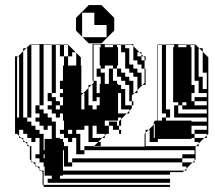

<svg xmlns="http://www.w3.org/2000/svg" viewBox="-20 -725 845 753"><path d="M391 -550V-540H423V-550ZM679 -550V-540H711V-550ZM743 -520V-536H731V-520ZM455 -536H443V-520H455ZM743 -504V-520H731V-504ZM519 -504H535V-512L527 -520H519ZM743 -488V-504H731V-488ZM743 -472V-488H731V-472ZM743 -456V-472H731V-456ZM743 -440V-456H731V-440ZM743 -424V-440H731V-424ZM791 -376V-440H775V-522L761 -536H759V-424H775V-376ZM743 -424H731V-408H743ZM371 -396H375V-424H347V-408H359V-360H371ZM455 -344V-360H443V-344ZM455 -328V-344H443V-328ZM311 -328V-344H299V-328ZM455 -312V-328H443V-312ZM311 -312V-328H299V-312ZM743 -312H791V-328H743V-344H791V-360H759V-408H731V-392H743V-360H731V-328H743ZM711 -312V-324H695V-312ZM455 -312H443V-296H455ZM311 -312H299V-296H311ZM215 -296V-312H199V-296ZM791 -280V-296H695V-312H679V-280ZM55 -264V-280H47V-264ZM55 -248H47V-264H55ZM55 -232H47V-248H55ZM151 -264H167V-248H151ZM583 -184H587V-240L583 -236ZM791 -216V-232H731V-216ZM55 -232V-216H47V-232ZM455 -200H447V-216H423V-232H407V-248H439V-232H447V-216H455ZM135 -184H119V-168H135ZM231 -120V-136H227V-120ZM231 -104V-120H227V-104ZM151 -104H155V-120H151ZM231 -88V-104H227V-88ZM743 -88H735L743 -96V-104H695V-120H743V-136H311V-152H349L347 -150H547V-200L551 -204V-216H563L551 -204V-152H749L747 -150V-100L743 -96ZM231 -88H227V-72H231ZM151 -456H135V-504H151ZM55 -472V-488H47V-472ZM55 -456V-472H47V-456ZM247 -504V-468H279V-518L277 -520H263V-504ZM151 -408H135V-456H151ZM55 -440V-456H47V-440ZM359 -440V-456H347V-440ZM551 -440H547V-456H535V-472H519V-488H503V-544L497 -550H471V-552H503V-544L527 -520H535V-512L543 -504H551V-488H547V-500L543 -504H535V-488H547V-456H551ZM359 -440H347V-424H359ZM55 -424V-440H47V-424ZM551 -424H547V-440H551ZM55 -408V-424H47V-408ZM551 -408H547V-424H551ZM55 -392V-408H47V-392ZM551 -392H539L547 -400V-408H551ZM151 -360H135V-408H151ZM55 -376V-392H47V-376ZM55 -360V-376H47V-360ZM55 -344V-360H47V-344ZM151 -360V-312H135V-360ZM55 -328V-344H47V-328ZM55 -312V-328H47V-312ZM503 -312H497V-328H487V-392H471V-408H455V-424H439V-456H455V-440H471V-424H487V-408H503V-360H507L497 -350V-328H503ZM55 -296V-312H47V-296ZM55 -280V-296H47V-280ZM87 -264V-536H83L97 -550H103V-264ZM455 -232H447V-248H455ZM299 -252V-264H311V-248H295V-252ZM71 -216V-232H87V-216ZM295 -216H263V-232H247V-252H263V-248H279V-232H295ZM119 -200H103V-216H119ZM263 -200V-216H247V-200ZM279 -184H263V-168H279ZM631 -264V-252H731V-248H791V-264H663V-312H679V-324H659V-540H663V-550H631V-552H711V-550H727V-540H731V-536H743V-550H727V-552H743V-550H747L761 -536H775V-522L797 -500V-200L791 -194V-184H781L791 -194V-200H743V-216H731V-200H743V-184H781L759 -162V-152H749L759 -162V-168H743V-184H731V-180H599V-168H567V-216H563L583 -236V-248H587V-252H597V-550H599V-252H615V-264H631V-280H615V-550H599V-552H615V-550H631V-296H647V-264ZM311 -216H279V-200H295V-136H311V-120H279V-168H247V-184H231V-200H215V-216H231V-252H227V-280H215V-264H199V-280H183V-296H167V-312H183V-328H167V-360H183V-550H151V-504H135V-550H103V-552H183V-550H199V-360H183V-344H199V-328H215V-312H227V-344H215V-360H227V-376H215V-408H227V-468H231V-504H215V-550H199V-552H215V-550H231V-504H247V-550H231V-552H247V-550L277 -520H279V-518L297 -500V-468H299V-360H307L299 -352V-344H311V-360H307L327 -380V-392H339L327 -380V-312H343V-296H359V-312H371V-344H359V-328H343V-392H339L347 -400V-408H343V-552H423V-550H439V-540H443V-536H455V-550H439V-552H455V-550H471V-536H487V-472H503V-456H519V-440H535V-392H539L519 -372V-360H507L519 -372V-424H503V-440H487V-456H471V-520H443V-468H439V-456H423V-468H391V-456H375V-468H371V-540H375V-550H347V-456H375V-440H391V-396H407V-456H423V-408H439V-396H443V-392H455V-376H471V-312H497V-300L487 -290V-280H477L487 -290V-296H443V-280H477L455 -258V-248H447V-250L455 -258V-264H443V-252H391V-232H407V-200H397L391 -194V-184H381L391 -194V-200H359V-232H343V-248H327V-264H311V-280H299V-296H327V-280H343V-264H359V-280H371V-252H375V-216H359V-232H343V-184H381L365 -168H375V-152H349L365 -168H327V-232H311ZM695 -72V-88H263V-104H695V-88H735L711 -64V-56H703L711 -64V-72ZM215 -24H647V-8H167V-24H183V-36H155V-72H151V-88H135V-104H119V-120H135V-168H103V-184H87V-200H71V-216H55V-200H47V-216H55V-192L63 -184H71V-176L79 -168H87V-160L95 -152H103V-94L109 -88H119V-78L125 -72H135V-62L141 -56H151V0H647V8H151V0H147V-50L141 -56H135V-62L125 -72H119V-78L109 -88H103V-94L97 -100V-150L95 -152H87V-160L79 -168H71V-176L63 -184H55V-192L47 -200H39V-504H51L47 -500V-488H55V-504H51L71 -524V-536H83L71 -524V-264H87V-248H103V-232H119V-216H135V-200H151V-136H155V-180H183V-232H167V-216H151V-232H135V-248H119V-264H135V-280H119V-312H135V-296H151V-280H167V-264H183V-248H199V-184H215V-180H227V-168H231V-152H247V-88H263V-72H227V-56H703L697 -50H647V-40H227V-36H215ZM328 -555 304 -579H302V-581L278 -605V-655L328 -705H378L428 -655V-605L378 -555ZM398 -579V-627H350V-675H302V-581L304 -579Z"/></svg>

Font: Rubik Broken Fax
Style: Regular
Weight: 400
Designer: Hubert and Fischer, NaN
Foundry: Hubert and Fischer, NaN
Version: Version 2.201